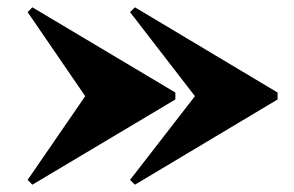

<svg xmlns="http://www.w3.org/2000/svg" viewBox="-20 -650 804 525"><path d="M349 -145 335.5 -158 513 -387 335.5 -617 349 -630 739 -397V-378ZM68.5 -145 55.5 -158 213 -387 55.5 -617 68.5 -630 459.5 -397V-378Z"/></svg>

Font: Bodoni Moda 9pt Black
Style: Regular
Weight: 900
Designer: Owen Earl
Foundry: indestructible type
Version: Version 2.005